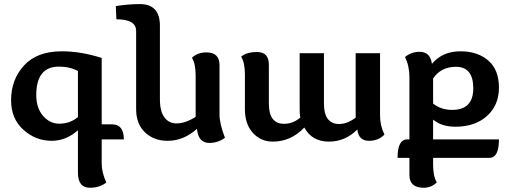

<svg xmlns="http://www.w3.org/2000/svg" viewBox="-20 -676 2484 931"><path d="M266.6 -76.2Q319.3 -76.2 357.9 -108.4V-331.5Q319.3 -353 265.6 -353Q155.8 -353 155.8 -214.8Q155.8 -152.3 188.7 -114.3Q221.7 -76.2 266.6 -76.2ZM357.9 -44.4Q300.3 6.8 230.5 6.8Q152.8 6.8 93.3 -46.9Q33.7 -100.6 33.7 -189.9Q33.7 -289.6 96.4 -358.4Q159.2 -427.2 279.8 -427.2Q372.6 -427.2 473.1 -395V-73.2H522Q580.6 -73.2 580.6 0H473.1V116.7Q473.1 160.6 495.6 209Q463.4 234.4 416 234.4Q357.9 234.4 357.9 161.1Z M755.4 -194.8Q755.4 -135.7 777.3 -106.7Q799.3 -77.6 835.9 -77.6Q878.4 -77.6 928.7 -109.4V-311Q928.7 -335.9 924.6 -357.9Q920.4 -379.9 910.6 -396Q937.5 -421.9 981.4 -421.9Q1044.4 -421.9 1044.4 -360.4V-120.1Q1044.4 -76.2 1070.8 -7.8Q1036.6 17.1 995.6 17.1Q941.4 17.1 935.1 -51.3Q870.1 6.8 793 6.8Q726.6 6.8 683.3 -33.9Q640.1 -74.7 640.1 -147V-525.9Q640.1 -582.5 544.4 -582.5L541.5 -646.5Q603 -656.2 658.2 -656.2Q755.4 -656.2 755.4 -550.8Z M1712.9 -46.9H1711.4Q1653.3 10.7 1574.7 10.7Q1492.7 10.7 1455.6 -57.6Q1390.6 10.7 1302.7 10.7Q1244.6 10.7 1206.1 -31.7Q1167.5 -74.2 1167.5 -147V-316.4Q1167.5 -341.3 1163.3 -363.3Q1159.2 -385.3 1149.4 -401.4Q1175.8 -423.8 1226.6 -423.8Q1283.7 -423.8 1283.7 -362.3V-173.8Q1283.7 -124 1302.2 -99.9Q1320.8 -75.7 1357.4 -75.7Q1401.4 -75.7 1436 -106Q1433.1 -122.6 1433.1 -142.1V-418H1550.8V-173.8Q1550.8 -124 1569.6 -99.4Q1588.4 -74.7 1624 -74.7Q1663.6 -74.7 1704.6 -105.5V-418H1822.8V-115.7Q1822.8 -66.9 1844.2 -23.4Q1814.5 6.8 1769.5 6.8Q1718.8 6.8 1712.9 -46.9Z M2172.4 -143.1Q2274.9 -143.1 2274.9 -247.6Q2274.9 -352.1 2190.9 -352.1Q2118.2 -352.1 2080.1 -295.4V-173.8Q2118.7 -143.1 2172.4 -143.1ZM2080.1 123.5Q2080.1 148.4 2084.2 170.4Q2088.4 192.4 2098.1 208.5Q2071.3 234.4 2034.7 234.4Q1965.3 234.4 1965.3 172.9V89.4H1907.7Q1907.7 0 1954.6 0H1965.3V-302.2Q1965.3 -356 1943.8 -399.4Q1974.1 -424.8 2014.6 -424.8Q2066.4 -424.8 2074.2 -367.2H2075.2Q2125.5 -427.2 2212.4 -427.2Q2296.4 -427.2 2347.9 -382.3Q2399.4 -337.4 2399.4 -251.5Q2399.4 -165.5 2341.3 -113.5Q2283.2 -61.5 2188 -61.5Q2121.1 -61.5 2080.1 -96.2V0H2399.4Q2399.4 89.4 2353 89.4H2080.1Z"/></svg>

Font: Bainsley
Style: Bold
Weight: 700
Designer: Paul James MIller
Foundry: High-Logic / Made with FontCreator
Version: Version 1.411;March 28, 2021;FontCreator 13.0.0.2683 64-bit